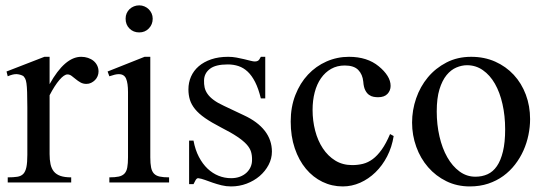

<svg xmlns="http://www.w3.org/2000/svg" viewBox="-20 -668 1996 703"><path d="M340.8 -406.2Q340.8 -397.5 337.4 -389.2Q334 -380.9 327.9 -374.8Q321.8 -368.7 313.7 -364.7Q305.7 -360.8 296.4 -360.8Q284.2 -360.8 274.7 -366.2Q265.1 -371.6 257.3 -378.2Q249.5 -384.8 242.2 -390.1Q234.9 -395.5 227.1 -395.5Q214.8 -395.5 197.5 -375.2Q180.2 -355 161.6 -319.3V-104Q161.6 -83 165 -66.9Q168.5 -50.8 177.2 -40Q186 -29.3 201.4 -23.9Q216.8 -18.6 240.7 -18.6V0H8.3V-18.6Q29.3 -18.6 43.2 -20.8Q57.1 -22.9 65.2 -31.2Q73.2 -39.6 76.7 -56.2Q80.1 -72.8 80.1 -101.1V-274.4Q80.1 -309.6 79.3 -330.3Q78.6 -351.1 76.9 -362.8Q75.2 -374.5 72.3 -379.9Q69.3 -385.3 65.4 -389.6Q54.7 -395.5 41.7 -396.5Q28.8 -397.5 8.3 -388.7L3.9 -406.2L142.6 -460H161.6V-359.9Q217.3 -460 277.3 -460Q290.5 -460 302.2 -456.1Q314 -452.1 322.5 -445.1Q331.1 -438 335.9 -428Q340.8 -418 340.8 -406.2Z M539.1 -599.6Q539.1 -578.6 525.1 -564Q511.2 -549.3 489.7 -549.3Q468.3 -549.3 454.1 -563.5Q439.9 -577.6 439.9 -599.6Q439.9 -610.4 443.8 -619.4Q447.8 -628.4 454.6 -634.8Q461.4 -641.1 470.5 -644.8Q479.5 -648.4 489.7 -648.4Q500 -648.4 509 -644.5Q518.1 -640.6 524.7 -634Q531.2 -627.4 535.2 -618.7Q539.1 -609.9 539.1 -599.6ZM380.4 0V-18.6Q401.4 -18.6 414.8 -21.5Q428.2 -24.4 435.8 -32.5Q443.4 -40.5 446 -54.9Q448.7 -69.3 448.7 -91.8V-331.1Q448.7 -363.3 441.7 -379.9Q434.6 -396.5 415 -396.5Q408.2 -396.5 399.9 -394.5Q391.6 -392.6 380.4 -388.7L374 -406.2L509.3 -460H530.3V-91.8Q530.3 -69.3 533.2 -54.9Q536.1 -40.5 543.7 -32.5Q551.3 -24.4 564.7 -21.5Q578.1 -18.6 599.1 -18.6V0Z M975.6 -112.8Q975.6 -87.4 963.4 -64.2Q951.2 -41 930.7 -23.4Q910.2 -5.9 883.1 4.4Q856 14.6 826.2 14.6Q808.1 14.6 791.3 10.5Q774.4 6.3 759 1Q743.7 -4.4 730.2 -9.3Q716.8 -14.2 705.6 -15.6Q700.2 -15.6 695.8 -7.8Q691.4 0 688.5 6.3H672.4V-153.3H688.5Q694.8 -119.1 708.3 -93.5Q721.7 -67.9 740 -50.5Q758.3 -33.2 780.3 -24.4Q802.2 -15.6 826.2 -15.6Q844.2 -15.6 858.4 -21Q872.6 -26.4 882.3 -35.4Q892.1 -44.4 897.5 -56.4Q902.8 -68.4 902.8 -81.5Q903.3 -98.1 899.2 -112.1Q895 -126 882.8 -139.4Q870.6 -152.8 848.4 -167.7Q826.2 -182.6 789.6 -201.2Q753.9 -219.7 730.7 -235.8Q707.5 -252 694.1 -268.6Q680.7 -285.2 675.3 -302.7Q669.9 -320.3 669.9 -340.8Q669.9 -365.7 679.4 -387.5Q689 -409.2 707.5 -425.3Q726.1 -441.4 753.2 -450.7Q780.3 -460 815.4 -460Q830.6 -460 845.5 -457.3Q860.4 -454.6 873.5 -451.4Q886.7 -448.2 897 -445.6Q907.2 -442.9 913.1 -442.9Q919.9 -442.9 924.6 -445.6Q929.2 -448.2 935.1 -460H951.2V-307.6H935.1Q926.3 -343.8 914.1 -367.7Q901.9 -391.6 886.7 -405.8Q871.6 -419.9 853.3 -426Q835 -432.1 814 -432.1Q769 -432.1 748.3 -415.8Q727.5 -399.4 727.1 -373.5Q726.6 -360.4 729.2 -347.9Q731.9 -335.4 740 -324Q748 -312.5 762.5 -301.8Q776.9 -291 800.3 -280.3L872.6 -246.1Q923.3 -222.7 949.5 -189Q975.6 -155.3 975.6 -112.8Z M1421.4 -169.9Q1415 -129.4 1397.5 -95.5Q1379.9 -61.5 1354.7 -37.1Q1329.6 -12.7 1298.8 1Q1268.1 14.6 1234.9 14.6Q1195.3 14.6 1160.6 -2.2Q1126 -19 1100.1 -50Q1074.2 -81.1 1059.3 -125Q1044.4 -168.9 1044.4 -223.1Q1044.4 -276.4 1061.5 -320.1Q1078.6 -363.8 1107.7 -394.8Q1136.7 -425.8 1175.5 -442.9Q1214.4 -460 1257.8 -460Q1324.7 -460 1366.7 -425.3Q1387.7 -408.2 1398.9 -390.1Q1410.2 -372.1 1410.2 -353.5Q1410.2 -336.4 1398.7 -324.2Q1387.2 -312 1364.3 -312Q1356.9 -312 1348.1 -313.5Q1339.4 -314.9 1331.3 -320.6Q1323.2 -326.2 1317.4 -337.6Q1311.5 -349.1 1310.1 -369.1Q1307.6 -395.5 1291.7 -411.9Q1275.9 -428.2 1242.2 -428.2Q1214.4 -428.2 1192.4 -415.8Q1170.4 -403.3 1155.3 -381.6Q1140.1 -359.9 1132.3 -330.1Q1124.5 -300.3 1124.5 -265.6Q1124.5 -226.1 1134 -189.5Q1143.6 -152.8 1162.1 -124.8Q1180.7 -96.7 1207.5 -80.1Q1234.4 -63.5 1269.5 -63.5Q1290 -63.5 1308.8 -68.1Q1327.6 -72.8 1344.7 -85.4Q1361.8 -98.1 1377.7 -120.4Q1393.6 -142.6 1408.2 -177.2Z M1920.9 -231.9Q1920.9 -203.1 1914.8 -173.6Q1908.7 -144 1896.5 -116.7Q1884.3 -89.4 1865.7 -65.4Q1847.2 -41.5 1822.8 -23.7Q1798.3 -5.9 1767.6 4.4Q1736.8 14.6 1700.2 14.6Q1653.3 14.6 1614.5 -4.4Q1575.7 -23.4 1547.6 -55.7Q1519.5 -87.9 1504.2 -130.4Q1488.8 -172.9 1488.8 -219.2Q1488.8 -264.6 1503.7 -307.9Q1518.6 -351.1 1546.6 -384.8Q1574.7 -418.5 1614.7 -439.2Q1654.8 -460 1705.1 -460Q1753.4 -460 1793 -442.4Q1832.5 -424.8 1861.1 -394Q1889.6 -363.3 1905.3 -321.5Q1920.9 -279.8 1920.9 -231.9ZM1829.6 -194.3Q1829.6 -244.1 1819.8 -287.1Q1810.1 -330.1 1792 -361.6Q1773.9 -393.1 1748 -411.1Q1722.2 -429.2 1689.9 -429.2Q1670.9 -429.2 1651.1 -420.9Q1631.3 -412.6 1615.2 -393.1Q1599.1 -373.5 1589.1 -341.1Q1579.1 -308.6 1579.1 -259.8Q1579.1 -211.9 1589.1 -168.5Q1599.1 -125 1617.7 -92.3Q1636.2 -59.6 1662.4 -40.3Q1688.5 -21 1720.7 -21Q1745.1 -21 1765.1 -30Q1785.2 -39.1 1799.3 -59.6Q1813.5 -80.1 1821.5 -113.3Q1829.6 -146.5 1829.6 -194.3Z"/></svg>

Font: GodaGr
Style: Regular
Weight: 400
Version: 1.0.0